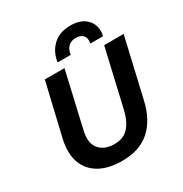

<svg xmlns="http://www.w3.org/2000/svg" viewBox="-198 -1018 1121 1177"><g transform="rotate(-30 362.0 -429.0)"><path d="M328 10Q233 10 169.5 -26Q106 -62 82 -129Q58 -196 79 -290L166 -660H305L215 -268Q197 -187 233 -145Q269 -103 339 -103Q403 -103 439 -142.5Q475 -182 492 -253L586 -660H724L627 -241Q599 -121 526 -55.5Q453 10 328 10ZM286 -711Q296 -781 342.5 -824.5Q389 -868 467 -868Q535 -868 573.5 -833.5Q612 -799 612 -745Q612 -730 608 -711H518Q520 -723 520 -730Q520 -758 502 -772Q484 -786 459 -786Q422 -786 402.5 -765.5Q383 -745 379 -711Z"/></g></svg>

Font: Work Sans SemiBold
Style: Italic
Weight: 600
Italic angle: -13°
Designer: Wei Huang
Foundry: Wei Huang
Version: Version 2.012; ttfautohint (v1.8.3)